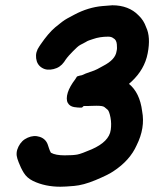

<svg xmlns="http://www.w3.org/2000/svg" viewBox="-20 -714 585 728"><path d="M368 -691C333 -688 297 -677 263 -659C255 -655 246 -650 235 -644C224 -638 209 -627 190 -611C171 -595 153 -573 135 -547L129 -538C119 -524 115 -509 117 -493C119 -477 126 -465 139 -457C152 -449 166 -448 183 -452C200 -456 213 -465 223 -479L229 -488C236 -498 246 -509 257 -520C268 -531 277 -540 285 -544C293 -548 299 -551 304 -554C309 -557 314 -560 318 -561C322 -562 327 -564 333 -566C350 -572 369 -575 390 -575C399 -575 405 -573 410 -569C418 -565 422 -557 423 -546C424 -535 424 -527 422 -520C419 -498 402 -480 371 -464C363 -460 356 -456 349 -452C342 -448 333 -445 321 -441C309 -437 299 -433 291 -429C284 -428 278 -426 272 -424L265 -413C252 -396 242 -379 237 -363C232 -347 232 -333 237 -324C242 -315 250 -310 261 -308C272 -306 281 -306 285 -306C289 -306 291 -306 292 -307L295 -310C296 -311 297 -312 298 -312H311C318 -312 330 -313 345 -313C360 -313 371 -312 376 -308C381 -304 386 -300 389 -297C392 -294 396 -284 399 -268C402 -252 402 -237 400 -222C396 -191 371 -167 328 -148C302 -137 284 -130 273 -128C262 -126 247 -125 225 -125C203 -125 185 -128 173 -135C170 -140 168 -145 166 -151L161 -166C156 -180 146 -190 131 -195C116 -200 101 -199 85 -192C69 -185 58 -174 50 -158C42 -142 41 -127 46 -112L51 -98C56 -85 62 -72 70 -59C78 -46 89 -36 105 -28C136 -13 171 -6 209 -6C221 -6 238 -7 261 -9C284 -11 311 -18 342 -31C373 -44 396 -55 409 -64C452 -92 481 -125 498 -163C520 -207 527 -250 519 -292C513 -340 496 -374 469 -396L479 -405C511 -435 532 -470 540 -512C548 -553 546 -586 534 -611C528 -628 519 -643 505 -656C481 -681 447 -694 406 -694Z"/></svg>

Font: AppleStorm
Style: XbdIta
Weight: 800
Foundry: Cannot Into Space Fonts
Version: Version 1.01